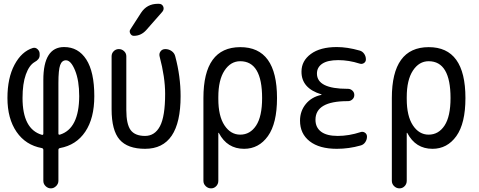

<svg xmlns="http://www.w3.org/2000/svg" viewBox="-20 -780 2540 1019"><path d="M290 -339.8V-71.3Q290 -63.5 297.9 -65.4Q399.4 -96.7 400.4 -269.5Q400.4 -352.5 378.4 -406.2Q356.4 -460 330.1 -460Q308.6 -460 299.3 -434.6Q290 -409.2 290 -339.8ZM202.1 5.9Q116.2 -9.8 67.9 -80.1Q19.5 -150.4 19.5 -259.8Q19.5 -366.2 57.1 -436.5Q94.7 -506.8 154.3 -525.4Q168 -529.3 179.2 -519Q190.4 -508.8 190.4 -494.1V-486.3Q190.4 -464.8 163.1 -450.2Q134.8 -433.6 117.2 -384.8Q99.6 -335.9 99.6 -259.8Q99.6 -94.7 202.1 -64.5Q210 -62.5 210 -71.3V-355.5Q210 -530.3 320.3 -530.3Q395.5 -530.3 438 -464.4Q480.5 -398.4 480.5 -269.5Q480.5 -152.3 432.6 -81.1Q384.8 -9.8 297.9 5.9Q290 7.8 290 15.6V179.7Q290 195.3 277.8 207.5Q265.6 219.7 250 219.7Q234.4 219.7 222.2 208Q210 196.3 210 179.7V15.6Q210 7.8 202.1 5.9Z M750 9.8Q657.2 9.8 614.7 -39.1Q572.3 -87.9 572.3 -200.2V-481.4Q572.3 -497.1 583.5 -508.3Q594.7 -519.5 610.8 -519.5Q627 -519.5 638.7 -508.3Q650.4 -497.1 650.4 -481.4V-196.3Q650.4 -121.1 673.3 -89.8Q696.3 -58.6 750 -58.6Q801.8 -58.6 829.1 -110.4Q856.4 -162.1 856.4 -282.2Q856.4 -370.1 827.1 -480.5Q823.2 -495.1 832 -507.3Q840.8 -519.5 857.4 -519.5Q876 -519.5 891.1 -508.8Q906.2 -498 910.2 -480.5Q938.5 -375 938.5 -269.5Q938.5 9.8 750 9.8ZM817.4 -759.8H823.2Q839.8 -759.8 846.2 -745.6Q852.5 -731.4 841.8 -717.8L755.9 -620.1Q728.5 -589.8 690.4 -589.8Q677.7 -589.8 671.4 -602.1Q665 -614.3 671.9 -624L728.5 -711.9Q759.8 -759.8 817.4 -759.8Z M1138.7 -264.6V-254.9Q1138.7 -164.1 1171.4 -114.7Q1204.1 -65.4 1254.9 -65.4Q1307.6 -65.4 1339.4 -113.8Q1371.1 -162.1 1371.1 -259.8Q1371.1 -455.1 1254.9 -455.1Q1204.1 -455.1 1171.4 -405.3Q1138.7 -355.5 1138.7 -264.6ZM1059.6 179.7V-259.8Q1059.6 -529.3 1254.9 -529.8Q1450.2 -530.3 1450.2 -259.8Q1450.2 -125 1401.9 -57.6Q1353.5 9.8 1275.4 9.8Q1185.5 9.8 1141.6 -74.2Q1141.6 -75.2 1139.6 -75.2Q1138.7 -75.2 1138.7 -74.2V179.7Q1138.7 196.3 1127.4 208Q1116.2 219.7 1100.1 219.7Q1084 219.7 1071.8 208Q1059.6 196.3 1059.6 179.7Z M1685.5 -276.4Q1686.5 -276.4 1686.5 -278.3Q1686.5 -279.3 1685.5 -279.3Q1579.1 -311.5 1580.1 -400.4Q1580.1 -457 1629.9 -493.7Q1679.7 -530.3 1767.6 -530.3Q1823.2 -530.3 1888.7 -511.7Q1903.3 -507.8 1912.6 -494.6Q1921.9 -481.4 1921.9 -464.8Q1921.9 -452.1 1911.6 -445.3Q1901.4 -438.5 1888.7 -442.4Q1831.1 -460.9 1775.4 -460.9Q1718.8 -460.9 1690.4 -441.9Q1662.1 -422.9 1662.1 -389.6Q1662.1 -308.6 1824.2 -308.6H1827.1Q1839.8 -308.6 1850.1 -299.3Q1860.4 -290 1860.4 -275.9Q1860.4 -261.7 1850.1 -252.4Q1839.8 -243.2 1827.1 -243.2H1824.2Q1654.3 -243.2 1654.3 -144.5Q1654.3 -103.5 1684.1 -81.1Q1713.9 -58.6 1772.5 -58.6Q1832 -58.6 1894.5 -79.1Q1906.2 -83 1917 -75.7Q1927.7 -68.4 1927.7 -54.7Q1927.7 -39.1 1918.5 -25.4Q1909.2 -11.7 1893.6 -7.8Q1832 9.8 1767.6 9.8Q1674.8 9.8 1623.5 -30.3Q1572.3 -70.3 1572.3 -139.6Q1572.3 -190.4 1603 -228Q1633.8 -265.6 1685.5 -276.4Z M2138.7 -264.6V-254.9Q2138.7 -164.1 2171.4 -114.7Q2204.1 -65.4 2254.9 -65.4Q2307.6 -65.4 2339.4 -113.8Q2371.1 -162.1 2371.1 -259.8Q2371.1 -455.1 2254.9 -455.1Q2204.1 -455.1 2171.4 -405.3Q2138.7 -355.5 2138.7 -264.6ZM2059.6 179.7V-259.8Q2059.6 -529.3 2254.9 -529.8Q2450.2 -530.3 2450.2 -259.8Q2450.2 -125 2401.9 -57.6Q2353.5 9.8 2275.4 9.8Q2185.5 9.8 2141.6 -74.2Q2141.6 -75.2 2139.6 -75.2Q2138.7 -75.2 2138.7 -74.2V179.7Q2138.7 196.3 2127.4 208Q2116.2 219.7 2100.1 219.7Q2084 219.7 2071.8 208Q2059.6 196.3 2059.6 179.7Z"/></svg>

Font: Rounded Mgen+ 2m regular
Style: Regular
Weight: 400
Designer: [Source Han Sans]
Ryoko NISHIZUKA  (kana & ideographs); Paul D. Hunt (Latin, Greek & Cyrillic); Wenlong ZHANG  (bopomofo
Version: Version 1.059.20150602